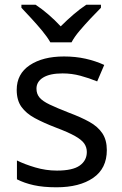

<svg xmlns="http://www.w3.org/2000/svg" viewBox="-20 -786 519 816"><path d="M434 -148Q434 -70 376 -30Q318 10 220 10Q164 10 123.5 1Q83 -8 52 -24V-104Q84 -88 129.5 -74.5Q175 -61 222 -61Q289 -61 319 -82.5Q349 -104 349 -140Q349 -160 338 -176Q327 -192 298.5 -208Q270 -224 217 -244Q165 -264 128 -284Q91 -304 71 -332Q51 -360 51 -404Q51 -472 106.5 -509Q162 -546 252 -546Q301 -546 343.5 -536.5Q386 -527 423 -510L393 -440Q359 -454 322 -464Q285 -474 246 -474Q192 -474 163.5 -456.5Q135 -439 135 -409Q135 -387 148 -371.5Q161 -356 191.5 -341.5Q222 -327 273 -307Q324 -288 360 -268Q396 -248 415 -219.5Q434 -191 434 -148ZM194 -606Q181 -629 159 -655.5Q137 -682 113 -708Q89 -734 71 -753V-766H131Q157 -749 185 -725Q213 -701 238 -674Q265 -701 293 -725Q321 -749 347 -766H409V-753Q390 -734 365.5 -708Q341 -682 318.5 -655.5Q296 -629 284 -606Z"/></svg>

Font: Noto Sans Javanese
Style: Regular
Weight: 400
Designer: Monotype Design Team
Foundry: Monotype Imaging Inc.
Version: Version 2.004